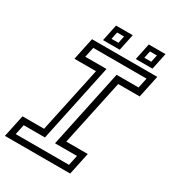

<svg xmlns="http://www.w3.org/2000/svg" viewBox="-214 -944 959 1056"><g transform="rotate(30 265.0 -415.5)"><path d="M-17 0 13 -141.5H150L239 -558.5H102L132 -700H546.5L516.5 -558.5H380L291 -141.5H427.5L397.5 0ZM29.5 -38.2H367.8L381.5 -102.5H242L347 -598H486.5L500.2 -662.2H162L148.2 -598H283L178 -102.5H43.2ZM395 -726 417 -831H523L501 -726ZM187 -726 209 -831H315L293 -726ZM223.8 -755.5H267.8L277.2 -801H233.2ZM432.2 -755.5H476.2L485.8 -801H441.8Z"/></g></svg>

Font: Tourney Thin
Style: Italic
Weight: 100
Italic angle: -12°
Designer: Tyler Finck
Foundry: Etcetera Type Co
Version: Version 1.015